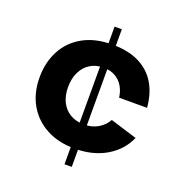

<svg xmlns="http://www.w3.org/2000/svg" viewBox="-135 -877 944 995"><g transform="rotate(20 337.0 -379.5)"><path d="M328.5 -759H368.5V0H328.5ZM628 -254Q595 -179 522.2 -136.5Q449.5 -94 350 -94Q259.5 -94 192.8 -130Q126 -166 89.5 -230.2Q53 -294.5 53 -379.5Q53 -462.5 87.5 -527.8Q122 -593 188.5 -630.5Q255 -668 350.5 -668Q438 -668 498.2 -638Q558.5 -608 591.5 -552.8Q624.5 -497.5 630.5 -421H476.5Q472 -456 455.8 -482.8Q439.5 -509.5 412.2 -524.8Q385 -540 348 -540Q305.5 -540 274.2 -520.2Q243 -500.5 226 -464.8Q209 -429 209 -382Q209 -336 226 -301.5Q243 -267 275.2 -247.5Q307.5 -228 352.5 -228Q396.5 -228 429.5 -247.5Q462.5 -267 480.5 -299.5Z"/></g></svg>

Font: Hepta Slab
Style: Bold
Weight: 700
Designer: Michael LaGattuta
Foundry: Michael LaGattuta
Version: Version 1.100